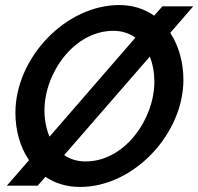

<svg xmlns="http://www.w3.org/2000/svg" viewBox="-20 -735 785 760"><path d="M745 -710H623L590 -673C553 -699 507 -715 452 -715C239 -715 41 -505 41 -289C41 -220 59 -153 95 -101L7 0H129L160 -35C197 -10 243 5 297 5C510 5 706 -205 706 -419C706 -487 688 -553 654 -605ZM156 -298C156 -446 273 -613 429 -613C463 -613 492 -603 516 -586L176 -194C163 -225 156 -261 156 -298ZM591 -411C591 -265 475 -96 319 -96C285 -96 257 -105 234 -121L573 -511C585 -481 591 -447 591 -411Z"/></svg>

Font: FIGSv2-sans-serif SmBold Italic
Style: Regular
Weight: 600
Italic angle: -12°
Designer: Matt McInerney, Pablo Impallari, Rodrigo Fuenzalida
Foundry: Matt McInerney, Pablo Impallari, Rodrigo Fuenzalida
Version: Version 4.020;hotconv 1.0.109;makeotfexe 2.5.65596